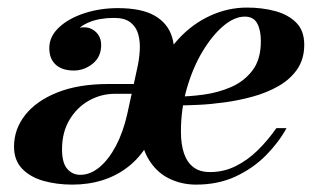

<svg xmlns="http://www.w3.org/2000/svg" viewBox="-20 -490 848 520"><path d="M511 10Q470.5 10 436 -7.5Q401.5 -25 380.2 -62.5Q359 -100 359 -160L379 -155.5Q380 -226.5 402.5 -284.5Q425 -342.5 462.8 -383.8Q500.5 -425 548.8 -447.2Q597 -469.5 649 -469.5Q690 -469.5 725.2 -460Q760.5 -450.5 782.2 -428.8Q804 -407 804 -369Q804 -330 785 -302.5Q766 -275 734.5 -257Q703 -239 665 -228.5Q627 -218 588.5 -212.8Q550 -207.5 516.5 -206Q483 -204.5 461 -204.5V-228.5Q493 -228.5 531.8 -233.8Q570.5 -239 605.8 -254.2Q641 -269.5 663.8 -299.2Q686.5 -329 686.5 -378.5Q686.5 -408.5 676.5 -426.8Q666.5 -445 643 -445Q615 -445 585 -419.8Q555 -394.5 528.8 -351Q502.5 -307.5 486.2 -251.2Q470 -195 470 -133.5Q470 -99.5 478.2 -75Q486.5 -50.5 503.8 -37.2Q521 -24 549 -24Q586 -24 618.2 -40Q650.5 -56 678 -83Q705.5 -110 728.5 -143H756Q735 -104.5 700.5 -69.5Q666 -34.5 618.5 -12.2Q571 10 511 10ZM176 10Q133.5 10 97.5 -0.2Q61.5 -10.5 39.8 -33.2Q18 -56 18 -93Q18 -140 48.2 -178.5Q78.5 -217 135.8 -239.8Q193 -262.5 274 -262.5H353.5V-236H292Q253.5 -236 220.8 -217.5Q188 -199 168 -165.2Q148 -131.5 148 -85.5Q148 -49 162 -32.8Q176 -16.5 197.5 -16.5Q224.5 -16.5 249.5 -37.2Q274.5 -58 294 -95Q313.5 -132 324.5 -180.5L351.5 -304.5Q357 -328.5 358.5 -352.8Q360 -377 354.5 -397Q349 -417 333.5 -429.2Q318 -441.5 289 -441.5Q269.5 -441.5 252 -438.5Q234.5 -435.5 220 -429.2Q205.5 -423 196 -415Q212 -418 225 -412.8Q238 -407.5 246 -396Q254 -384.5 254 -368Q254 -336 231 -317.5Q208 -299 180 -299Q148.5 -299 131 -314.8Q113.5 -330.5 113.5 -360Q113.5 -391 139.5 -415.5Q165.5 -440 208 -454Q250.5 -468 299 -468Q364 -468 399.5 -447.2Q435 -426.5 446 -389.5Q457 -352.5 449 -304.5L409 -180.5Q400.5 -134 379.5 -98.5Q358.5 -63 327.8 -38.8Q297 -14.5 258.5 -2.2Q220 10 176 10Z"/></svg>

Font: Bodoni Moda 9pt SemiBold
Style: Italic
Weight: 600
Italic angle: -13°
Designer: Owen Earl
Foundry: indestructible type
Version: Version 2.004